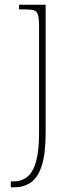

<svg xmlns="http://www.w3.org/2000/svg" viewBox="-20 -556 324 816"><path d="M26 240V215H37Q71 215 95.5 196Q120 177 133 131.5Q146 86 146 8V-442Q146 -477 141.5 -492.5Q137 -508 124.5 -512Q112 -516 86 -516H61V-536H174V8Q174 97 157.5 148Q141 199 111 219.5Q81 240 42 240Z"/></svg>

Font: Noto Serif Kannada Thin
Style: Regular
Weight: 250
Version: Version 2.003